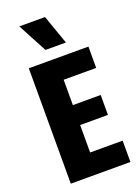

<svg xmlns="http://www.w3.org/2000/svg" viewBox="-165 -960 754 1032"><g transform="rotate(-20 212.0 -444.5)"><path d="M172 -722H289L230 -889H83ZM54 0H395V-122H209V-279H368V-393H209V-538H395V-660H54Z"/></g></svg>

Font: Bricolage Grotesque 10pt Condensed ExtraBold
Style: Regular
Weight: 800
Width: 3
Designer: Mathieu Triay
Foundry: Atelier Triay
Version: Version 1.000;gftools[0.9.29]